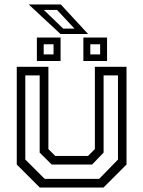

<svg xmlns="http://www.w3.org/2000/svg" viewBox="-20 -839 641 859"><path d="M158 0 55 -103V-540H196.5V-172L227 -141.5H374L404.5 -172V-540H546V-103L443 0ZM179.8 -38.8H423.8L507.8 -125.2V-501.8H443.5V-156.2L392.2 -103H211.2L157.5 -156.2V-501.8H93.2V-125.2ZM353 -566V-671H459V-566ZM145 -566V-671H251V-566ZM175.5 -595.5H219.5V-641H175.5ZM384 -595.5H428V-641H384ZM374 -687H250.5L108.5 -819H252ZM313.2 -711 235.2 -794.5H176.2L262.8 -711Z"/></svg>

Font: Tourney Thin
Style: Regular
Weight: 100
Designer: Tyler Finck
Foundry: Etcetera Type Co
Version: Version 1.015